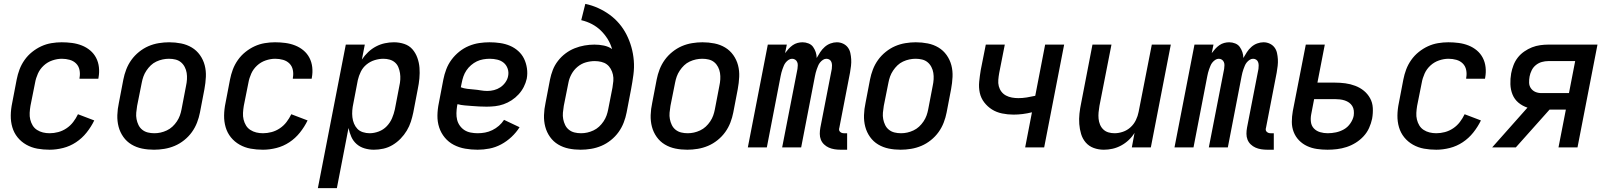

<svg xmlns="http://www.w3.org/2000/svg" viewBox="-20 -760 8290 990"><path d="M236 12Q203 12 172.5 6.5Q142 1 115.5 -14Q89 -29 70.5 -52Q52 -75 43.5 -104Q35 -133 35.5 -165Q36 -197 43 -230L66 -350Q71 -376 80.5 -401.5Q90 -427 106.5 -450.5Q123 -474 145.5 -492Q168 -510 193 -521.5Q218 -533 245 -537.5Q272 -542 298 -542Q325 -542 351.5 -538.5Q378 -535 402 -525.5Q426 -516 445 -500Q464 -484 475.5 -462Q487 -440 490 -413.5Q493 -387 488 -360L487 -354H390V-358Q394 -379 390 -399Q386 -419 372.5 -432.5Q359 -446 339.5 -451.5Q320 -457 299 -457Q275 -457 250 -448.5Q225 -440 205.5 -422Q186 -404 175.5 -380.5Q165 -357 161 -334L137 -214Q134 -196 133 -178Q132 -160 136 -143.5Q140 -127 148.5 -113Q157 -99 171 -90Q185 -81 201.5 -77Q218 -73 236 -73Q258 -73 280.5 -79Q303 -85 323 -98.5Q343 -112 357.5 -131Q372 -150 382 -171L466 -139Q450 -106 426.5 -76.5Q403 -47 372 -26.5Q341 -6 305.5 3Q270 12 236 12Z M774 12Q742 12 712.5 6Q683 0 658 -15Q633 -30 616 -54Q599 -78 591.5 -106.5Q584 -135 585 -166.5Q586 -198 593 -230L616 -350Q621 -376 631 -402Q641 -428 657.5 -451Q674 -474 697 -492.5Q720 -511 745.5 -522Q771 -533 798.5 -537.5Q826 -542 852 -542Q884 -542 914 -536Q944 -530 969 -515Q994 -500 1011 -476Q1028 -452 1035.5 -423.5Q1043 -395 1041.5 -363.5Q1040 -332 1034 -300L1011 -180Q1006 -154 996 -128Q986 -102 969.5 -79Q953 -56 930 -37.5Q907 -19 881 -8Q855 3 827.5 7.5Q800 12 774 12ZM776 -73Q792 -73 808 -76.5Q824 -80 840 -87.5Q856 -95 869 -107Q882 -119 892 -134Q902 -149 907.5 -164.5Q913 -180 916 -196L939 -316Q943 -334 944 -351Q945 -368 942.5 -384Q940 -400 932.5 -414.5Q925 -429 913 -439Q901 -449 885 -453Q869 -457 851 -457Q835 -457 818.5 -453.5Q802 -450 786 -442.5Q770 -435 757.5 -423Q745 -411 735 -396Q725 -381 719.5 -365.5Q714 -350 711 -334L687 -214Q684 -196 682.5 -179Q681 -162 684 -146Q687 -130 694 -115.5Q701 -101 713.5 -91Q726 -81 742 -77Q758 -73 776 -73Z M1336 12Q1303 12 1272.5 6.5Q1242 1 1215.5 -14Q1189 -29 1170.5 -52Q1152 -75 1143.5 -104Q1135 -133 1135.5 -165Q1136 -197 1143 -230L1166 -350Q1171 -376 1180.5 -401.5Q1190 -427 1206.5 -450.5Q1223 -474 1245.5 -492Q1268 -510 1293 -521.5Q1318 -533 1345 -537.5Q1372 -542 1398 -542Q1425 -542 1451.5 -538.5Q1478 -535 1502 -525.5Q1526 -516 1545 -500Q1564 -484 1575.5 -462Q1587 -440 1590 -413.5Q1593 -387 1588 -360L1587 -354H1490V-358Q1494 -379 1490 -399Q1486 -419 1472.5 -432.5Q1459 -446 1439.5 -451.5Q1420 -457 1399 -457Q1375 -457 1350 -448.5Q1325 -440 1305.5 -422Q1286 -404 1275.5 -380.5Q1265 -357 1261 -334L1237 -214Q1234 -196 1233 -178Q1232 -160 1236 -143.5Q1240 -127 1248.5 -113Q1257 -99 1271 -90Q1285 -81 1301.5 -77Q1318 -73 1336 -73Q1358 -73 1380.5 -79Q1403 -85 1423 -98.5Q1443 -112 1457.5 -131Q1472 -150 1482 -171L1566 -139Q1550 -106 1526.5 -76.5Q1503 -47 1472 -26.5Q1441 -6 1405.5 3Q1370 12 1336 12Z M1619 210 1763 -530H1861L1846 -453Q1860 -474 1878.5 -491.5Q1897 -509 1919 -520.5Q1941 -532 1964.5 -537Q1988 -542 2011 -542Q2039 -542 2064.5 -533.5Q2090 -525 2106.5 -506Q2123 -487 2132 -462Q2141 -437 2143 -410.5Q2145 -384 2142.5 -356Q2140 -328 2134 -300L2111 -180Q2106 -156 2098.5 -132.5Q2091 -109 2077.5 -86.5Q2064 -64 2045.5 -45Q2027 -26 2004.5 -12.5Q1982 1 1957 6.5Q1932 12 1908 12Q1883 12 1859.5 5Q1836 -2 1818.5 -17.5Q1801 -33 1791.5 -54.5Q1782 -76 1777 -100L1717 210ZM1886 -73Q1909 -73 1933 -82Q1957 -91 1974.5 -109.5Q1992 -128 2001.5 -150.5Q2011 -173 2016 -196L2039 -316Q2043 -333 2044 -350Q2045 -367 2042.5 -383Q2040 -399 2034 -413.5Q2028 -428 2016.5 -438Q2005 -448 1989.5 -452.5Q1974 -457 1957 -457Q1935 -457 1912 -450Q1889 -443 1870 -427.5Q1851 -412 1840.5 -390.5Q1830 -369 1825 -347L1802 -227Q1798 -209 1796.5 -191Q1795 -173 1797 -155.5Q1799 -138 1805.5 -122.5Q1812 -107 1823 -95.5Q1834 -84 1851 -78.5Q1868 -73 1886 -73Z M2443 12Q2410 12 2378.5 6.5Q2347 1 2320 -13Q2293 -27 2273.5 -50.5Q2254 -74 2244.5 -103Q2235 -132 2235.5 -164.5Q2236 -197 2243 -230L2266 -350Q2271 -376 2281 -402.5Q2291 -429 2308 -452Q2325 -475 2348 -493.5Q2371 -512 2397.5 -523Q2424 -534 2451 -538Q2478 -542 2504 -542Q2532 -542 2559 -538Q2586 -534 2609.5 -524Q2633 -514 2652 -497Q2671 -480 2682 -457.5Q2693 -435 2697 -408Q2701 -381 2696 -354Q2691 -332 2680.5 -311.5Q2670 -291 2654 -273.5Q2638 -256 2618 -243Q2598 -230 2576.5 -222.5Q2555 -215 2533 -212.5Q2511 -210 2489 -210Q2470 -210 2451 -211Q2432 -212 2413.5 -213.5Q2395 -215 2376 -216.5Q2357 -218 2339 -223L2337 -214Q2334 -195 2333.5 -177Q2333 -159 2337 -142.5Q2341 -126 2351 -112Q2361 -98 2375 -89Q2389 -80 2407 -76.5Q2425 -73 2443 -73Q2462 -73 2481 -76.5Q2500 -80 2518.5 -89Q2537 -98 2552.5 -111.5Q2568 -125 2579 -142L2659 -104Q2642 -77 2617.5 -54Q2593 -31 2564 -15.5Q2535 0 2504 6Q2473 12 2443 12ZM2493 -291Q2510 -291 2527.5 -295.5Q2545 -300 2560 -310Q2575 -320 2586 -335.5Q2597 -351 2600 -368Q2604 -388 2597.5 -406.5Q2591 -425 2577 -436.5Q2563 -448 2544 -452.5Q2525 -457 2505 -457Q2489 -457 2471.5 -454Q2454 -451 2438.5 -443.5Q2423 -436 2409 -424Q2395 -412 2385 -397Q2375 -382 2369.5 -366Q2364 -350 2361 -334L2356 -310Q2372 -304 2389 -302Q2406 -300 2424 -298.5Q2442 -297 2459 -294Q2476 -291 2493 -291Z M2974 12Q2942 12 2912.5 6Q2883 0 2858 -15Q2833 -30 2816 -54Q2799 -78 2791.5 -106.5Q2784 -135 2785 -166.5Q2786 -198 2793 -230L2816 -350Q2821 -375 2830.5 -399.5Q2840 -424 2857 -446Q2874 -468 2896 -484.5Q2918 -501 2943 -511Q2968 -521 2994 -525.5Q3020 -530 3045 -530Q3070 -530 3094 -525Q3118 -520 3136 -507Q3128 -535 3113 -559Q3098 -583 3078 -602.5Q3058 -622 3032.5 -635.5Q3007 -649 2977 -656L2998 -740Q3032 -733 3064 -718.5Q3096 -704 3123.5 -684Q3151 -664 3173 -638Q3195 -612 3210.5 -581.5Q3226 -551 3235.5 -517.5Q3245 -484 3248 -448Q3251 -412 3246 -374.5Q3241 -337 3234 -300L3211 -180Q3206 -154 3196 -128Q3186 -102 3169.5 -79Q3153 -56 3130 -37.5Q3107 -19 3081 -8Q3055 3 3027.5 7.5Q3000 12 2974 12ZM2976 -73Q2992 -73 3008 -76.5Q3024 -80 3040 -87.5Q3056 -95 3069 -107Q3082 -119 3092 -134Q3102 -149 3107.5 -164.5Q3113 -180 3116 -196L3138 -308Q3141 -325 3142.5 -342Q3144 -359 3140.5 -375Q3137 -391 3129 -405Q3121 -419 3109 -428Q3097 -437 3080.5 -441Q3064 -445 3047 -445Q3024 -445 3001 -438.5Q2978 -432 2958.5 -416Q2939 -400 2927 -378Q2915 -356 2911 -334L2887 -214Q2884 -196 2882.5 -179Q2881 -162 2884 -146Q2887 -130 2894 -115.5Q2901 -101 2913.5 -91Q2926 -81 2942 -77Q2958 -73 2976 -73Z M3524 12Q3492 12 3462.5 6Q3433 0 3408 -15Q3383 -30 3366 -54Q3349 -78 3341.5 -106.5Q3334 -135 3335 -166.5Q3336 -198 3343 -230L3366 -350Q3371 -376 3381 -402Q3391 -428 3407.5 -451Q3424 -474 3447 -492.5Q3470 -511 3495.5 -522Q3521 -533 3548.5 -537.5Q3576 -542 3602 -542Q3634 -542 3664 -536Q3694 -530 3719 -515Q3744 -500 3761 -476Q3778 -452 3785.5 -423.5Q3793 -395 3791.5 -363.5Q3790 -332 3784 -300L3761 -180Q3756 -154 3746 -128Q3736 -102 3719.5 -79Q3703 -56 3680 -37.5Q3657 -19 3631 -8Q3605 3 3577.5 7.5Q3550 12 3524 12ZM3526 -73Q3542 -73 3558 -76.5Q3574 -80 3590 -87.5Q3606 -95 3619 -107Q3632 -119 3642 -134Q3652 -149 3657.5 -164.5Q3663 -180 3666 -196L3689 -316Q3693 -334 3694 -351Q3695 -368 3692.5 -384Q3690 -400 3682.5 -414.5Q3675 -429 3663 -439Q3651 -449 3635 -453Q3619 -457 3601 -457Q3585 -457 3568.5 -453.5Q3552 -450 3536 -442.5Q3520 -435 3507.5 -423Q3495 -411 3485 -396Q3475 -381 3469.5 -365.5Q3464 -350 3461 -334L3437 -214Q3434 -196 3432.5 -179Q3431 -162 3434 -146Q3437 -130 3444 -115.5Q3451 -101 3463.5 -91Q3476 -81 3492 -77Q3508 -73 3526 -73Z M4348 12H4314Q4298 12 4282.5 9.5Q4267 7 4253.5 1Q4240 -5 4229 -15.5Q4218 -26 4212.5 -40Q4207 -54 4207 -70Q4207 -86 4210 -102L4269 -405Q4270 -414 4270 -423Q4270 -432 4267 -440Q4264 -448 4257 -452.5Q4250 -457 4241 -457Q4232 -457 4223.5 -451.5Q4215 -446 4208.5 -438Q4202 -430 4198.5 -421Q4195 -412 4191.5 -403Q4188 -394 4186 -385Q4184 -376 4182 -367L4111 0H4013L4092 -405Q4093 -414 4093.5 -423Q4094 -432 4090.5 -440Q4087 -448 4080 -452.5Q4073 -457 4064 -457Q4055 -457 4046.5 -451.5Q4038 -446 4031.5 -438Q4025 -430 4021.5 -421Q4018 -412 4014.5 -403Q4011 -394 4009 -385Q4007 -376 4005 -367L3934 0H3836L3939 -530H4037L4028 -486Q4036 -497 4046 -508Q4056 -519 4067.5 -527Q4079 -535 4092 -538.5Q4105 -542 4118 -542Q4134 -542 4149 -536Q4164 -530 4172.5 -518Q4181 -506 4186 -491.5Q4191 -477 4191 -461Q4200 -477 4209.5 -491.5Q4219 -506 4232.5 -518Q4246 -530 4262.5 -536Q4279 -542 4295 -542Q4312 -542 4327 -535Q4342 -528 4351.5 -515.5Q4361 -503 4364.5 -487Q4368 -471 4369 -454.5Q4370 -438 4368 -420.5Q4366 -403 4363 -386L4308 -102Q4306 -96 4306.5 -90.5Q4307 -85 4311 -81Q4315 -77 4320 -75Q4325 -73 4331 -73H4348Z M4624 12Q4592 12 4562.5 6Q4533 0 4508 -15Q4483 -30 4466 -54Q4449 -78 4441.5 -106.5Q4434 -135 4435 -166.5Q4436 -198 4443 -230L4466 -350Q4471 -376 4481 -402Q4491 -428 4507.5 -451Q4524 -474 4547 -492.5Q4570 -511 4595.5 -522Q4621 -533 4648.5 -537.5Q4676 -542 4702 -542Q4734 -542 4764 -536Q4794 -530 4819 -515Q4844 -500 4861 -476Q4878 -452 4885.5 -423.5Q4893 -395 4891.5 -363.5Q4890 -332 4884 -300L4861 -180Q4856 -154 4846 -128Q4836 -102 4819.5 -79Q4803 -56 4780 -37.5Q4757 -19 4731 -8Q4705 3 4677.5 7.5Q4650 12 4624 12ZM4626 -73Q4642 -73 4658 -76.5Q4674 -80 4690 -87.5Q4706 -95 4719 -107Q4732 -119 4742 -134Q4752 -149 4757.5 -164.5Q4763 -180 4766 -196L4789 -316Q4793 -334 4794 -351Q4795 -368 4792.5 -384Q4790 -400 4782.5 -414.5Q4775 -429 4763 -439Q4751 -449 4735 -453Q4719 -457 4701 -457Q4685 -457 4668.5 -453.5Q4652 -450 4636 -442.5Q4620 -435 4607.5 -423Q4595 -411 4585 -396Q4575 -381 4569.5 -365.5Q4564 -350 4561 -334L4537 -214Q4534 -196 4532.5 -179Q4531 -162 4534 -146Q4537 -130 4544 -115.5Q4551 -101 4563.5 -91Q4576 -81 4592 -77Q4608 -73 4626 -73Z M5266 0 5301 -181Q5277 -175 5253 -172Q5229 -169 5206 -169Q5176 -169 5147 -175Q5118 -181 5095 -195.5Q5072 -210 5055 -232Q5038 -254 5032 -281.5Q5026 -309 5029 -339Q5032 -369 5037 -399L5063 -530H5161L5132 -383Q5129 -366 5127.5 -348.5Q5126 -331 5130 -315.5Q5134 -300 5143.5 -287.5Q5153 -275 5167 -267.5Q5181 -260 5197.5 -257Q5214 -254 5231 -254Q5252 -254 5274 -257.5Q5296 -261 5318 -266L5369 -530H5467L5364 0Z M5672 12Q5644 12 5619.5 3Q5595 -6 5578.5 -25Q5562 -44 5554.5 -69Q5547 -94 5545 -120.5Q5543 -147 5546 -174.5Q5549 -202 5555 -230L5613 -530H5711L5649 -214Q5646 -197 5644.5 -180.5Q5643 -164 5644.5 -148Q5646 -132 5652 -117.5Q5658 -103 5669 -92.5Q5680 -82 5695 -77.5Q5710 -73 5727 -73Q5748 -73 5770 -80.5Q5792 -88 5809.5 -104Q5827 -120 5837 -141Q5847 -162 5851 -183L5919 -530H6017L5914 0H5816L5830 -75Q5818 -55 5800 -38Q5782 -21 5760.5 -9.5Q5739 2 5716.5 7Q5694 12 5672 12Z M6548 12H6514Q6498 12 6482.5 9.5Q6467 7 6453.5 1Q6440 -5 6429 -15.5Q6418 -26 6412.5 -40Q6407 -54 6407 -70Q6407 -86 6410 -102L6469 -405Q6470 -414 6470 -423Q6470 -432 6467 -440Q6464 -448 6457 -452.5Q6450 -457 6441 -457Q6432 -457 6423.5 -451.5Q6415 -446 6408.5 -438Q6402 -430 6398.5 -421Q6395 -412 6391.5 -403Q6388 -394 6386 -385Q6384 -376 6382 -367L6311 0H6213L6292 -405Q6293 -414 6293.5 -423Q6294 -432 6290.5 -440Q6287 -448 6280 -452.5Q6273 -457 6264 -457Q6255 -457 6246.5 -451.5Q6238 -446 6231.5 -438Q6225 -430 6221.5 -421Q6218 -412 6214.5 -403Q6211 -394 6209 -385Q6207 -376 6205 -367L6134 0H6036L6139 -530H6237L6228 -486Q6236 -497 6246 -508Q6256 -519 6267.5 -527Q6279 -535 6292 -538.5Q6305 -542 6318 -542Q6334 -542 6349 -536Q6364 -530 6372.5 -518Q6381 -506 6386 -491.5Q6391 -477 6391 -461Q6400 -477 6409.5 -491.5Q6419 -506 6432.5 -518Q6446 -530 6462.5 -536Q6479 -542 6495 -542Q6512 -542 6527 -535Q6542 -528 6551.5 -515.5Q6561 -503 6564.5 -487Q6568 -471 6569 -454.5Q6570 -438 6568 -420.5Q6566 -403 6563 -386L6508 -102Q6506 -96 6506.5 -90.5Q6507 -85 6511 -81Q6515 -77 6520 -75Q6525 -73 6531 -73H6548Z M6825 12Q6797 12 6770 8Q6743 4 6719.5 -7Q6696 -18 6678 -36.5Q6660 -55 6650.5 -79.5Q6641 -104 6641 -131.5Q6641 -159 6646 -187L6713 -530H6811L6773 -334H6862Q6890 -334 6916.5 -330.5Q6943 -327 6968 -317.5Q6993 -308 7012.5 -292Q7032 -276 7044.5 -253.5Q7057 -231 7058.5 -203.5Q7060 -176 7055 -148Q7050 -124 7039.5 -100.5Q7029 -77 7011 -57.5Q6993 -38 6970.5 -24Q6948 -10 6923.5 -2Q6899 6 6874 9Q6849 12 6825 12ZM6826 -73Q6847 -73 6868.5 -77.5Q6890 -82 6909.5 -93Q6929 -104 6942.5 -123.5Q6956 -143 6960 -163Q6962 -177 6960.5 -190Q6959 -203 6952.5 -213.5Q6946 -224 6936 -231Q6926 -238 6914 -242Q6902 -246 6888.5 -247.5Q6875 -249 6862 -249H6756L6741 -171Q6737 -151 6739.5 -131Q6742 -111 6755 -97.5Q6768 -84 6787 -78.5Q6806 -73 6826 -73Z M7386 12Q7353 12 7322.5 6.5Q7292 1 7265.5 -14Q7239 -29 7220.5 -52Q7202 -75 7193.5 -104Q7185 -133 7185.5 -165Q7186 -197 7193 -230L7216 -350Q7221 -376 7230.5 -401.5Q7240 -427 7256.5 -450.5Q7273 -474 7295.5 -492Q7318 -510 7343 -521.5Q7368 -533 7395 -537.5Q7422 -542 7448 -542Q7475 -542 7501.5 -538.5Q7528 -535 7552 -525.5Q7576 -516 7595 -500Q7614 -484 7625.5 -462Q7637 -440 7640 -413.5Q7643 -387 7638 -360L7637 -354H7540V-358Q7544 -379 7540 -399Q7536 -419 7522.5 -432.5Q7509 -446 7489.5 -451.5Q7470 -457 7449 -457Q7425 -457 7400 -448.5Q7375 -440 7355.5 -422Q7336 -404 7325.5 -380.5Q7315 -357 7311 -334L7287 -214Q7284 -196 7283 -178Q7282 -160 7286 -143.5Q7290 -127 7298.5 -113Q7307 -99 7321 -90Q7335 -81 7351.5 -77Q7368 -73 7386 -73Q7408 -73 7430.5 -79Q7453 -85 7473 -98.5Q7493 -112 7507.5 -131Q7522 -150 7532 -171L7616 -139Q7600 -106 7576.5 -76.5Q7553 -47 7522 -26.5Q7491 -6 7455.5 3Q7420 12 7386 12Z M7796 0H7674L7856 -205Q7829 -214 7809 -231Q7789 -248 7779 -272.5Q7769 -297 7768 -325.5Q7767 -354 7772 -382Q7776 -403 7784 -424Q7792 -445 7806 -463Q7820 -481 7839.5 -494.5Q7859 -508 7879.5 -516Q7900 -524 7921.5 -527Q7943 -530 7963 -530H8217L8114 0H8016L8054 -195H7970ZM7928 -280H8070L8102 -445H7963Q7947 -445 7930.5 -440.5Q7914 -436 7900 -425Q7886 -414 7878 -398Q7870 -382 7867 -366Q7864 -350 7864.5 -333.5Q7865 -317 7874 -304.5Q7883 -292 7897 -286Q7911 -280 7928 -280Z"/></svg>

Font: Lode Dark
Style: Bold Italic
Weight: 700
Italic angle: -11°
Monospace: yes
Designer: Belleve Invis
Foundry: Belleve Invis
Version: Version 29.2.0; ttfautohint (v1.8.3)